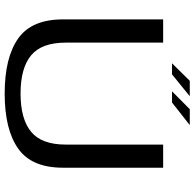

<svg xmlns="http://www.w3.org/2000/svg" viewBox="-25 -803 832 822"><g transform="rotate(90 391.0 -392.0)"><path d="M380.5 4Q226.5 4 144.8 -53.8Q63 -111.5 63 -245.5V-674.5H162.5V-257.5Q162.5 -154 217.2 -109Q272 -64 380.5 -64Q489 -64 544 -109Q599 -154 599 -257.5V-674.5H698V-245.5Q698 -111.5 616.2 -53.8Q534.5 4 380.5 4ZM371 -712.5 447.5 -788.5H515.5L419 -712.5ZM251 -712.5 326 -788.5H392L298.5 -712.5Z"/></g></svg>

Font: Anybody ExtraExpanded
Style: Regular
Weight: 400
Width: 8
Designer: Tyler Finck
Foundry: Etcetera Type Company
Version: Version 1.010; ttfautohint (v1.8.3) -l 8 -r 50 -G 200 -x 14 